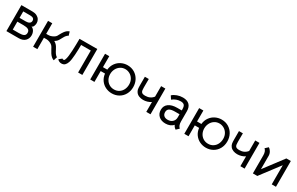

<svg xmlns="http://www.w3.org/2000/svg" viewBox="195 -1867 5003 3232"><g transform="rotate(30 2697.0 -250.5)"><path d="M293 -505Q343 -505 379 -486.5Q415 -468 433.5 -437.5Q452 -407 452 -372Q452 -342 440.5 -313Q429 -284 405 -278Q442 -264 461.5 -228Q481 -192 481 -149Q481 -85 438 -42.5Q395 0 315 0H77V-505ZM372 -370Q372 -429 291 -429H157V-304H279Q322 -304 347 -320.5Q372 -337 372 -370ZM401 -152Q401 -196 369 -213Q337 -230 278 -230H157V-76H278Q339 -76 370 -93Q401 -110 401 -152Z M680 -500V-295H710Q737 -295 761 -300Q790 -308 819 -325Q848 -342 860 -363L871 -384Q897 -433 917 -461Q955 -515 1003 -528L1024 -455Q1013 -452 999 -440Q985 -428 976 -415Q964 -397 952 -374.5Q940 -352 936 -345Q921 -315 905 -296.5Q889 -278 858 -259Q891 -241 913 -215Q928 -198 953 -150Q970 -114 990 -85Q1012 -53 1034 -46L1013 27Q963 12 922 -49Q911 -65 886 -111Q876 -131 866 -148Q856 -165 847 -173Q824 -194 792 -206.5Q760 -219 734 -219H680V3H598V-500Z M1071 -27 1127 -72Q1134 -62 1146 -62Q1160 -62 1166.5 -69Q1173 -76 1181 -102Q1197 -154 1202.5 -273Q1208 -392 1208 -503L1553 -504V0H1471V-427H1283Q1283 -334 1276.5 -232Q1270 -130 1253 -78Q1238 -35 1214 -12.5Q1190 10 1149 10Q1127 10 1106.5 1Q1086 -8 1071 -27Z M1872 -211H1788V0H1706V-500H1788V-287H1872Q1880 -361 1918.5 -414.5Q1957 -468 2014 -495.5Q2071 -523 2134 -523Q2210 -523 2270 -487Q2330 -451 2364 -388.5Q2398 -326 2398 -249Q2398 -172 2364 -110Q2330 -48 2269.5 -13Q2209 22 2134 22Q2071 22 2014 -5Q1957 -32 1918.5 -85Q1880 -138 1872 -211ZM2316 -254Q2316 -312 2290 -356Q2264 -400 2222 -423.5Q2180 -447 2133 -447Q2081 -447 2039.5 -420Q1998 -393 1974.5 -347.5Q1951 -302 1951 -248Q1951 -194 1974.5 -149.5Q1998 -105 2040 -79.5Q2082 -54 2134 -54Q2188 -54 2229.5 -80.5Q2271 -107 2293.5 -152.5Q2316 -198 2316 -254Z M2648 -147Q2606 -147 2569 -161Q2532 -175 2510 -204Q2490 -230 2485 -258.5Q2480 -287 2480 -332V-500H2556L2555 -336Q2555 -303 2558 -282.5Q2561 -262 2570 -250Q2578 -238 2595 -231.5Q2612 -225 2643 -225Q2741 -225 2796 -296V-500H2878V0H2796V-192Q2765 -170 2726 -158.5Q2687 -147 2648 -147Z M3319 -51Q3296 -22 3257.5 -6Q3219 10 3171 10Q3089 10 3039.5 -35Q2990 -80 2990 -154Q2990 -232 3049 -275.5Q3108 -319 3214 -319H3301V-340Q3301 -397 3280.5 -420.5Q3260 -444 3211 -444Q3169 -444 3128.5 -429Q3088 -414 3054 -386L3014 -447Q3050 -480 3103 -499Q3156 -518 3212 -518Q3295 -518 3339 -475Q3383 -432 3383 -351V-152Q3383 -73 3426 -37L3373 13Q3335 -13 3319 -51ZM3301 -184V-245H3214Q3139 -245 3105.5 -223.5Q3072 -202 3072 -155Q3072 -112 3098.5 -88Q3125 -64 3172 -64Q3230 -64 3265.5 -97.5Q3301 -131 3301 -184Z M3701 -211H3617V0H3535V-500H3617V-287H3701Q3709 -361 3747.5 -414.5Q3786 -468 3843 -495.5Q3900 -523 3963 -523Q4039 -523 4099 -487Q4159 -451 4193 -388.5Q4227 -326 4227 -249Q4227 -172 4193 -110Q4159 -48 4098.5 -13Q4038 22 3963 22Q3900 22 3843 -5Q3786 -32 3747.5 -85Q3709 -138 3701 -211ZM4145 -254Q4145 -312 4119 -356Q4093 -400 4051 -423.5Q4009 -447 3962 -447Q3910 -447 3868.5 -420Q3827 -393 3803.5 -347.5Q3780 -302 3780 -248Q3780 -194 3803.5 -149.5Q3827 -105 3869 -79.5Q3911 -54 3963 -54Q4017 -54 4058.5 -80.5Q4100 -107 4122.5 -152.5Q4145 -198 4145 -254Z M4477 -147Q4435 -147 4398 -161Q4361 -175 4339 -204Q4319 -230 4314 -258.5Q4309 -287 4309 -332V-500H4385L4384 -336Q4384 -303 4387 -282.5Q4390 -262 4399 -250Q4407 -238 4424 -231.5Q4441 -225 4472 -225Q4570 -225 4625 -296V-500H4707V0H4625V-192Q4594 -170 4555 -158.5Q4516 -147 4477 -147Z M5317 -500V1H5235V-371L4954 0H4868V-351Q4868 -429 4826 -465L4881 -516Q4906 -502 4927.5 -467Q4949 -432 4950 -392V-129L5230 -500Z"/></g></svg>

Font: Bellota Text
Style: Bold
Weight: 700
Designer: Kemie Guaida
Foundry: Kemie Guaida
Version: Version 4.001